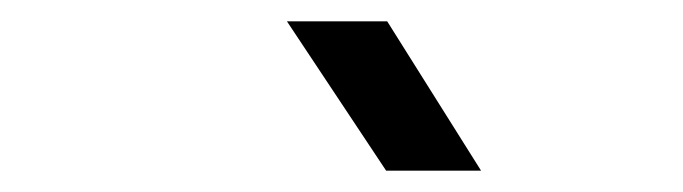

<svg xmlns="http://www.w3.org/2000/svg" viewBox="-20 -805 640 180"><path d="M342 -645 249 -785H343L431 -645Z"/></svg>

Font: NKDuy Mono
Style: Italic
Weight: 400
Italic angle: -9°
Monospace: yes
Designer: NKDuy
Foundry: NKDuy
Version: Version 2.251; ttfautohint (v1.8.4.7-5d5b)